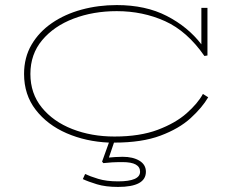

<svg xmlns="http://www.w3.org/2000/svg" viewBox="-20 -551 932 758"><path d="M556 127Q556 187 446 187Q397 187 362.5 176.5Q328 166 307 156L316 136Q335 145 367.5 155Q400 165 446 165Q533 165 533 127Q533 89 464 89Q439 89 422 90Q405 91 388 93L383 87L410 12Q319 8 243 -25Q167 -58 121 -117.5Q75 -177 75 -259Q75 -324 104.5 -374.5Q134 -425 185 -460Q236 -495 302 -513Q368 -531 441 -531Q555 -531 638.5 -488Q722 -445 775 -376V-520H799V-332L787 -330Q719 -428 631.5 -467.5Q544 -507 441 -507Q348 -507 270.5 -477.5Q193 -448 146.5 -392.5Q100 -337 100 -259Q100 -182 145 -126.5Q190 -71 265.5 -41.5Q341 -12 432 -12Q532 -12 602.5 -38.5Q673 -65 717 -104Q761 -143 781 -180L802 -167Q778 -126 732.5 -84.5Q687 -43 613.5 -15.5Q540 12 432 12H430L410 71Q422 70 435 69Q448 68 464 68Q505 68 530.5 83.5Q556 99 556 127Z"/></svg>

Font: BhuTuka Expanded One
Style: Regular
Weight: 400
Designer: Erin McLaughlin
Version: Version 1.000; ttfautohint (v1.8.3)